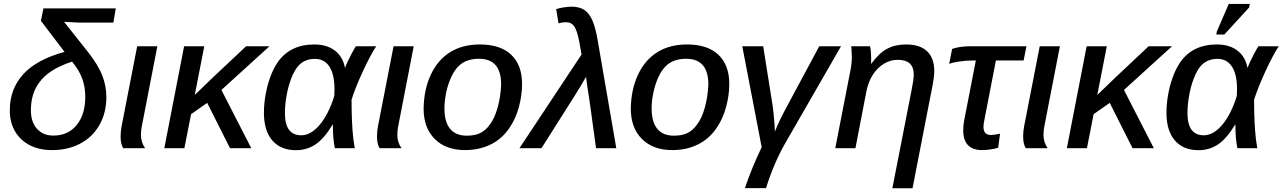

<svg xmlns="http://www.w3.org/2000/svg" viewBox="-20 -768 6647 995"><path d="M493.2 -116.7Q458 -56.2 394.5 -23.2Q331.1 9.8 250 9.8Q182.6 9.8 133.5 -15.9Q84.5 -41.5 57.6 -87.9Q30.8 -134.3 30.8 -196.3Q30.8 -307.6 101.1 -384Q171.4 -460.4 314.5 -499L191.9 -660.2L205.1 -724.6H580.1L567.4 -650.9H386.2L352.1 -652.8Q341.3 -653.3 331.1 -653.8Q320.8 -654.3 312 -654.8L436 -498.5Q489.7 -430.2 510.5 -375.5Q531.2 -320.8 531.2 -265.6Q531.2 -180.7 493.2 -116.7ZM256.8 -65.4Q333 -65.4 377.4 -120.1Q421.9 -174.8 421.9 -266.6Q421.9 -316.4 406.5 -359.6Q391.1 -402.8 353.5 -448.7Q288.6 -427.2 247.8 -400.4Q207 -373.5 182.6 -339.4Q161.1 -310.1 150.6 -274.7Q140.1 -239.3 140.1 -196.8Q140.1 -135.7 171.6 -100.6Q203.1 -65.4 256.8 -65.4Z M710.4 -68.8Q710.4 -30.8 731.9 0H618.7Q612.3 -9.3 608.6 -24.9Q605 -40.5 605 -61Q605 -87.4 610.4 -115.2L690.9 -528.3H795.4L714.4 -110.8Q710.4 -90.8 710.4 -68.8Z M970.2 -176.3 935.5 0H831.5L934.1 -528.3H1038.6L989.3 -275.9L1086.4 -369.6L1255.4 -528.3H1376.5L1127.4 -301.8L1282.2 0H1171.9L1053.7 -234.9Z M1608.9 -537.6Q1673.8 -537.6 1715.3 -505.9Q1756.8 -474.1 1767.6 -417H1768.6Q1772.9 -430.2 1782.2 -450Q1791.5 -469.7 1802.7 -491Q1814 -512.2 1824.2 -528.3H1929.7Q1915 -506.8 1896.7 -471.9Q1878.4 -437 1859.9 -397Q1841.3 -356.9 1825.9 -318.4Q1810.5 -279.8 1801.8 -251Q1801.8 -219.7 1802.5 -191.2Q1803.2 -162.6 1804.2 -137.2Q1805.7 -111.8 1807.1 -89.8Q1808.6 -67.9 1811.3 -46.4Q1814 -24.9 1818.4 0H1715.3Q1705.1 -49.8 1705.1 -113.8V-121.6H1703.1Q1659.2 -48.8 1614.5 -19.3Q1569.8 10.3 1513.7 10.3Q1434.6 10.3 1391.1 -40.3Q1347.7 -90.8 1347.7 -183.1Q1347.7 -225.6 1355.5 -272.7Q1363.3 -319.8 1378.9 -364Q1394.5 -408.2 1416 -440.9Q1480.5 -537.6 1608.9 -537.6ZM1611.3 -462.9Q1559.1 -462.9 1526.4 -427.2Q1504.9 -402.8 1489 -360.8Q1473.1 -318.8 1464.8 -271.2Q1456.5 -223.6 1456.5 -182.1Q1456.5 -66.9 1541 -66.9Q1590.8 -66.9 1636.7 -121.1Q1682.6 -175.3 1712.4 -271L1713.4 -306.2Q1713.4 -382.3 1687.3 -422.6Q1661.1 -462.9 1611.3 -462.9Z M2039.1 -68.8Q2039.1 -30.8 2060.5 0H1947.3Q1940.9 -9.3 1937.3 -24.9Q1933.6 -40.5 1933.6 -61Q1933.6 -87.4 1939 -115.2L2019.5 -528.3H2124L2043 -110.8Q2039.1 -90.8 2039.1 -68.8Z M2685.5 -333.5Q2685.5 -274.4 2669.2 -213.9Q2652.8 -153.3 2622.1 -108.4Q2584.5 -50.3 2524.9 -20.3Q2465.3 9.8 2390.1 9.8Q2290.5 9.8 2232.9 -47.9Q2175.3 -105.5 2175.3 -204.6Q2176.8 -304.7 2212.4 -380.4Q2248 -457 2312.3 -497.3Q2376.5 -537.6 2466.8 -537.6Q2573.2 -537.6 2629.4 -484.1Q2685.5 -430.7 2685.5 -333.5ZM2577.1 -330.1Q2577.1 -463.4 2462.4 -463.4Q2400.4 -463.4 2362.8 -431.2Q2337.9 -409.7 2320.1 -372.1Q2302.2 -334.5 2292.7 -290.5Q2283.2 -246.6 2283.2 -205.6Q2283.2 -136.2 2312.5 -100.6Q2341.8 -64.9 2398.4 -64.9Q2441.4 -64.9 2469 -78.6Q2496.6 -92.3 2517.1 -120.6Q2543 -153.8 2558.6 -209.5Q2574.2 -265.1 2577.1 -330.1Z M3017.1 -370.1Q3006.3 -351.1 2991 -325.4Q2975.6 -299.8 2960.4 -275.4Q2945.3 -251 2935.1 -235.4L2786.1 0H2671.9L2993.7 -485.4L2986.8 -524.4Q2981.4 -557.6 2975.6 -580.6Q2969.7 -603.5 2963.9 -616.2Q2956.1 -635.3 2943.6 -644Q2931.2 -652.8 2911.6 -652.8Q2894.5 -652.8 2874.5 -647L2862.3 -720.7Q2877 -725.6 2899.7 -729.5Q2922.4 -733.4 2941.9 -733.4Q2981 -733.4 3006.6 -717.5Q3032.2 -701.7 3049.1 -664.1Q3065.9 -626.5 3077.1 -560.5L3173.8 0H3068.8Q3062 -49.3 3055.4 -97.9Q3048.8 -146.5 3043 -189.5Q3037.1 -232.4 3032.2 -264.9Q3027.3 -297.4 3024.4 -314.9Q3022.5 -330.6 3020.5 -344.2Q3018.6 -357.9 3017.1 -370.1Z M3759.3 -333.5Q3759.3 -274.4 3742.9 -213.9Q3726.6 -153.3 3695.8 -108.4Q3658.2 -50.3 3598.6 -20.3Q3539.1 9.8 3463.9 9.8Q3364.3 9.8 3306.6 -47.9Q3249 -105.5 3249 -204.6Q3250.5 -304.7 3286.1 -380.4Q3321.8 -457 3386 -497.3Q3450.2 -537.6 3540.5 -537.6Q3647 -537.6 3703.1 -484.1Q3759.3 -430.7 3759.3 -333.5ZM3650.9 -330.1Q3650.9 -463.4 3536.1 -463.4Q3474.1 -463.4 3436.5 -431.2Q3411.6 -409.7 3393.8 -372.1Q3376 -334.5 3366.5 -290.5Q3356.9 -246.6 3356.9 -205.6Q3356.9 -136.2 3386.2 -100.6Q3415.5 -64.9 3472.2 -64.9Q3515.1 -64.9 3542.7 -78.6Q3570.3 -92.3 3590.8 -120.6Q3616.7 -153.8 3632.3 -209.5Q3647.9 -265.1 3650.9 -330.1Z M4049.3 -25.9Q3989.7 78.6 3949.7 207H3840.3Q3872.6 109.4 3927.2 -5.4L3826.7 -528.3H3935.1L3984.9 -214.8Q3986.8 -201.2 3989.3 -176Q3991.7 -150.9 3993.7 -126Q3995.6 -101.1 3995.6 -85.9Q4005.9 -112.3 4020 -142.1Q4034.2 -171.9 4051.8 -204.6L4225.6 -528.3H4338.4Z M4821.8 -398.9Q4821.8 -384.3 4818.8 -362.1Q4815.9 -339.8 4811.5 -318.8L4709 207.5H4604.5L4705.1 -306.6Q4715.3 -356.4 4715.3 -382.3Q4715.3 -458 4632.3 -458Q4594.2 -458 4560.8 -437.7Q4527.3 -417.5 4503.7 -381.1Q4480 -344.7 4470.2 -295.9L4413.1 0H4308.6L4385.7 -395.5Q4389.6 -413.1 4392.1 -434.6Q4394.5 -456.1 4394.5 -466.8Q4394.5 -472.7 4394 -485.6Q4393.6 -498.5 4392.8 -511.2Q4392.1 -523.9 4391.1 -528.3H4488.8Q4490.7 -521 4491.9 -511.5Q4493.2 -502 4493.7 -491.2Q4494.6 -478.5 4494.6 -465.1Q4494.6 -451.7 4494.1 -438H4495.6Q4534.7 -492.2 4576.7 -514.9Q4618.7 -537.6 4675.3 -537.6Q4748 -537.6 4784.9 -502Q4821.8 -466.3 4821.8 -398.9Z M5024.4 -454.6Q4984.9 -454.6 4948.7 -449Q4912.6 -443.4 4898.9 -436.5L4914.1 -514.2Q4927.7 -520 4953.4 -524.2Q4979 -528.3 5005.4 -528.3H5299.3L5284.7 -454.6H5141.1L5080.1 -140.1Q5076.7 -124.5 5076.7 -110.4Q5076.7 -68.4 5114.7 -68.4Q5122.6 -68.4 5134.3 -70.1Q5146 -71.8 5162.6 -75.2L5152.8 -2Q5133.3 3.4 5111.1 6.6Q5088.9 9.8 5069.3 9.8Q5021 9.8 4996.3 -15.9Q4971.7 -41.5 4971.7 -91.8Q4971.7 -120.1 4976.6 -143.6L5037.1 -454.6Z M5387.7 -68.8Q5387.7 -30.8 5409.2 0H5295.9Q5289.6 -9.3 5285.9 -24.9Q5282.2 -40.5 5282.2 -61Q5282.2 -87.4 5287.6 -115.2L5368.2 -528.3H5472.7L5391.6 -110.8Q5387.7 -90.8 5387.7 -68.8Z M5647.5 -176.3 5612.8 0H5508.8L5611.3 -528.3H5715.8L5666.5 -275.9L5763.7 -369.6L5932.6 -528.3H6053.7L5804.7 -301.8L5959.5 0H5849.1L5731 -234.9Z M6286.1 -537.6Q6351.1 -537.6 6392.6 -505.9Q6434.1 -474.1 6444.8 -417H6445.8Q6450.2 -430.2 6459.5 -450Q6468.8 -469.7 6480 -491Q6491.2 -512.2 6501.5 -528.3H6606.9Q6592.3 -506.8 6574 -471.9Q6555.7 -437 6537.1 -397Q6518.6 -356.9 6503.2 -318.4Q6487.8 -279.8 6479 -251Q6479 -219.7 6479.7 -191.2Q6480.5 -162.6 6481.4 -137.2Q6482.9 -111.8 6484.4 -89.8Q6485.8 -67.9 6488.5 -46.4Q6491.2 -24.9 6495.6 0H6392.6Q6382.3 -49.8 6382.3 -113.8V-121.6H6380.4Q6336.4 -48.8 6291.7 -19.3Q6247.1 10.3 6190.9 10.3Q6111.8 10.3 6068.4 -40.3Q6024.9 -90.8 6024.9 -183.1Q6024.9 -225.6 6032.7 -272.7Q6040.5 -319.8 6056.2 -364Q6071.8 -408.2 6093.3 -440.9Q6157.7 -537.6 6286.1 -537.6ZM6288.6 -462.9Q6236.3 -462.9 6203.6 -427.2Q6182.1 -402.8 6166.3 -360.8Q6150.4 -318.8 6142.1 -271.2Q6133.8 -223.6 6133.8 -182.1Q6133.8 -66.9 6218.3 -66.9Q6268.1 -66.9 6314 -121.1Q6359.9 -175.3 6389.6 -271L6390.6 -306.2Q6390.6 -382.3 6364.5 -422.6Q6338.4 -462.9 6288.6 -462.9ZM6453.6 -729.5 6324.7 -588.9H6283.2L6286.1 -605L6347.7 -747.6H6457Z"/></svg>

Font: Arimo Medium
Style: Italic
Weight: 500
Italic angle: -12°
Designer: Steve Matteson
Foundry: Monotype Imaging Inc.
Version: Version 1.33